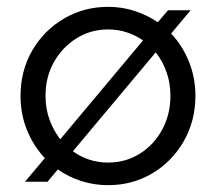

<svg xmlns="http://www.w3.org/2000/svg" viewBox="-20 -531 632 561"><path d="M296 10Q255 10 217.5 -2Q180 -14 149 -36L119 0H53L111 -69Q78 -104 59 -150.5Q40 -197 40 -251Q40 -324 74 -383Q108 -442 166.5 -476.5Q225 -511 296 -511Q337 -511 373.5 -499Q410 -487 441 -466L471 -501H537L480 -433Q513 -398 532 -351Q551 -304 551 -251Q551 -178 517 -118.5Q483 -59 425 -24.5Q367 10 296 10ZM156 -124 398 -413Q376 -428 350.5 -436.5Q325 -445 296 -445Q245 -445 203.5 -419Q162 -393 137.5 -349.5Q113 -306 113 -251Q113 -214 124.5 -182Q136 -150 156 -124ZM296 -56Q347 -56 388.5 -82Q430 -108 454 -152.5Q478 -197 478 -251Q478 -288 466.5 -320.5Q455 -353 435 -378L193 -89Q215 -73 241 -64.5Q267 -56 296 -56Z"/></svg>

Font: Red Hat Display Variable
Style: Regular
Weight: 400
Designer: Pentagram, MCKL
Foundry: Pentagram, MCKL
Version: Version 1.021